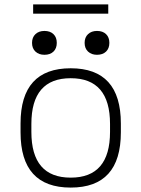

<svg xmlns="http://www.w3.org/2000/svg" viewBox="-20 -839 640 869"><path d="M300 10Q73 10 73 -240V-280Q73 -530 300 -530Q527 -530 527 -280V-240Q527 10 300 10ZM300 -35Q478 -35 478 -242V-278Q478 -485 300 -485Q122 -485 122 -278V-242Q122 -35 300 -35ZM181 -591Q156 -591 140.5 -605.5Q125 -620 125 -645Q125 -670 140.5 -684.5Q156 -699 181 -699Q207 -699 222 -684.5Q237 -670 237 -645Q237 -620 222 -605.5Q207 -591 181 -591ZM419 -591Q394 -591 378.5 -605.5Q363 -620 363 -645Q363 -670 378.5 -684.5Q394 -699 419 -699Q445 -699 460 -684.5Q475 -670 475 -645Q475 -620 460 -605.5Q445 -591 419 -591ZM130 -777V-819H470V-777Z"/></svg>

Font: M PLUS Code Latin 60 Light
Style: Regular
Weight: 300
Width: 7
Monospace: yes
Designer: Coji Morishita
Foundry: UNDERFOREST DESIGN
Version: Version 1.005; ttfautohint (v1.8.3)